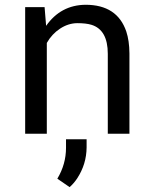

<svg xmlns="http://www.w3.org/2000/svg" viewBox="-20 -558 640 801"><path d="M520 -335.4V0H429.7V-333.5Q429.7 -433.6 361.3 -454.6Q338.9 -461.4 301.8 -461.4Q264.6 -460.9 230.5 -438.5Q196.3 -416 175.3 -378.9V0H85V-528.3H166L172.4 -450.2Q233.4 -537.1 336.9 -538.1Q468.8 -538.1 506.8 -426.8Q519.5 -388.7 520 -335.4ZM255.4 58.6V22.9H341.3V57.1Q340.8 127 301.8 186.5Q288.1 207 270.5 222.7L219.2 187.5Q255.4 127 255.4 58.6Z"/></svg>

Font: RobotoMono-Regular
Style: Regular
Weight: 400
Designer: Google
Version: Version 2.000985; 2015; ttfautohint (v1.3)